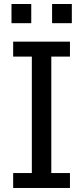

<svg xmlns="http://www.w3.org/2000/svg" viewBox="-20 -934 413 954"><path d="M135.3 -914.1H37.1V-818.8H135.3ZM336.9 -914.1H238.8V-818.8H336.9ZM327.6 -74.2H234.9V-652.8H327.6V-727.1H45.4V-652.8H138.2V-74.2H45.4V0H327.6Z"/></svg>

Font: SG Kara
Style: Regular
Weight: 400
Designer: Damoon Khanjanzadeh
Version: Version 1.000